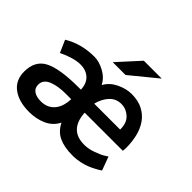

<svg xmlns="http://www.w3.org/2000/svg" viewBox="-157 -940 1180 1180"><g transform="rotate(45 433.5 -350.0)"><path d="M684.1 -308.6 683.6 -319.8Q682.1 -370.1 650.4 -397.9Q618.7 -425.8 579.6 -425.8Q532.7 -425.8 502 -393.1Q471.7 -360.4 458.5 -308.6ZM215.3 -86.4Q249.5 -86.4 273.2 -99.1Q296.9 -111.8 311.3 -132.3Q325.7 -152.8 332.3 -178Q338.9 -203.1 339.4 -228H290.5Q226.6 -228 181.6 -210.9Q158.2 -202.1 145.3 -186.3Q132.3 -170.4 132.3 -148.4Q132.3 -116.7 155.5 -101.6Q178.7 -86.4 215.3 -86.4ZM211.9 10.7Q121.1 10.7 67.9 -29.3Q14.6 -69.3 14.6 -143.6Q14.6 -238.8 85.9 -274.9Q157.7 -311.5 319.8 -311.5H339.8Q339.4 -335.4 331.8 -355.5Q324.2 -375.5 310.1 -389.6Q295.9 -403.8 275.6 -411.6Q255.4 -419.4 229 -419.4Q171.9 -419.4 89.4 -379.9L54.2 -460Q143.1 -513.7 255.9 -513.7Q296.4 -513.7 342.3 -489.3Q387.7 -465.3 410.6 -421.9Q433.1 -464.8 482.4 -489.3Q532.7 -513.7 580.6 -513.7H582Q638.2 -513.2 677.7 -492.4Q717.3 -471.7 742.2 -436.3Q767.1 -400.9 778.6 -353.8Q790 -306.6 790 -253.4L787.6 -228H457V-218.8Q469.2 -86.4 592.8 -86.4H597.2Q632.8 -86.9 670.9 -101.1Q710 -115.2 730 -127.9L750.5 -141.1L783.2 -52.7Q781.7 -51.3 779.5 -49.8Q777.3 -48.3 773.7 -45.9Q770 -43.5 763.9 -39.8Q757.8 -36.1 747.6 -30.8Q737.8 -25.4 727.5 -20.5Q717.3 -15.6 706.5 -11.2Q696.3 -6.8 683.1 -2.9Q669.9 1 655 4.2Q640.1 7.3 624.3 9.3Q608.4 11.2 593.3 11.2H587.4Q517.6 11.2 471.2 -10.3Q424.8 -31.7 398.9 -84Q374 -34.7 322.8 -11.7Q272 10.7 211.9 10.7ZM358.9 -569.3 487.8 -710.9H643.1L470.2 -569.3Z"/></g></svg>

Font: Ride
Style: Bold
Weight: 700
Version: Version 3.000